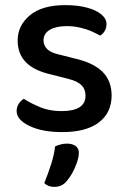

<svg xmlns="http://www.w3.org/2000/svg" viewBox="-20 -502 498 750"><path d="M416 -129Q416 -62 366.5 -24Q317 14 223 14Q145 14 95 -10Q45 -34 45 -68Q45 -83 52.5 -95.5Q60 -108 73 -116Q101 -98 137.5 -83Q174 -68 220 -68Q314 -68 314 -128Q314 -154 298 -169.5Q282 -185 250 -193L180 -211Q113 -226 81 -259Q49 -292 49 -344Q49 -402 96.5 -442Q144 -482 235 -482Q282 -482 318.5 -472.5Q355 -463 375.5 -446Q396 -429 396 -408Q396 -393 389 -381Q382 -369 371 -363Q359 -370 339 -379Q319 -388 293.5 -394Q268 -400 241 -400Q199 -400 174.5 -385.5Q150 -371 150 -344Q150 -325 164 -310.5Q178 -296 211 -289L270 -274Q345 -257 380.5 -221.5Q416 -186 416 -129ZM240 206Q230 218 218 223Q206 228 192 228Q167 228 153 213Q168 176 180 138.5Q192 101 195 70Q206 65 217.5 62Q229 59 242 59Q262 59 275 68Q288 77 288 95Q288 111 280.5 133Q273 155 262 174.5Q251 194 240 206Z"/></svg>

Font: Baloo Bhaijaan 2 Medium
Style: Regular
Weight: 500
Designer: Sanskriti Dholi, Noopur Datye and Ek Type
Foundry: Ek Type
Version: Version 1.701